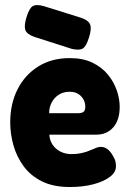

<svg xmlns="http://www.w3.org/2000/svg" viewBox="-20 -732 522 770"><path d="M260 18Q194 18 148.5 -4.5Q103 -27 75 -65Q47 -103 34 -149Q21 -195 21 -241Q21 -316 50.5 -374Q80 -432 133.5 -465.5Q187 -499 260 -499Q313 -499 351 -480.5Q389 -462 413 -432.5Q437 -403 448.5 -369Q460 -335 460 -304Q460 -250 434 -221Q408 -192 367 -192H178Q179 -169 191 -151.5Q203 -134 222.5 -124Q242 -114 266 -114Q286 -114 301.5 -117Q317 -120 328.5 -124Q340 -128 350 -132.5Q360 -137 368 -140Q376 -143 384 -143Q399 -143 411.5 -133.5Q424 -124 434 -105Q441 -94 443 -84.5Q445 -75 445 -65Q445 -41 420.5 -22.5Q396 -4 354.5 7Q313 18 260 18ZM177 -278H292Q308 -278 315 -283.5Q322 -289 322 -304Q322 -321 314 -334.5Q306 -348 292.5 -356Q279 -364 259 -364Q234 -364 215.5 -352Q197 -340 187 -320.5Q177 -301 177 -278ZM268 -536 118 -584Q87 -595 81.5 -612Q76 -629 86 -662Q97 -699 111.5 -707.5Q126 -716 157 -707L304 -661Q335 -651 341.5 -633.5Q348 -616 337 -582Q326 -546 312 -537.5Q298 -529 268 -536Z"/></svg>

Font: Fredoka SemiCondensed SemiBold
Style: Regular
Weight: 600
Width: 4
Designer: Ben Nathan
Foundry: Milena B. Brandão, Ben Nathan
Version: Version 2.001